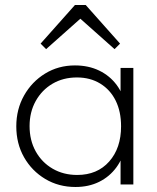

<svg xmlns="http://www.w3.org/2000/svg" viewBox="-20 -736 627 766"><path d="M281 10Q214 10 160.5 -22Q107 -54 76 -108.5Q45 -163 45 -232Q45 -300 76 -355Q107 -410 160 -442.5Q213 -475 279 -475Q333 -475 375.5 -454.5Q418 -434 445.5 -397Q473 -360 481 -309V-157Q472 -106 444.5 -68.5Q417 -31 375.5 -10.5Q334 10 281 10ZM288 -38Q368 -38 415.5 -91.5Q463 -145 463 -232Q463 -291 441.5 -334.5Q420 -378 380 -402.5Q340 -427 287 -427Q232 -427 189.5 -402Q147 -377 122.5 -333Q98 -289 98 -233Q98 -176 122.5 -132Q147 -88 190 -63Q233 -38 288 -38ZM461 0V-125L472 -239L461 -352V-465H512V0ZM164 -540 142 -562 279 -716H322L459 -562L437 -540L284 -676H317Z"/></svg>

Font: Outfit Thin ExtraLight
Style: Regular
Weight: 250
Version: Version 1.100;gftools[0.9.27]